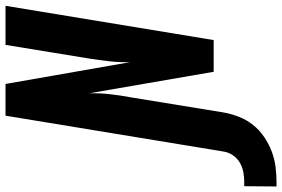

<svg xmlns="http://www.w3.org/2000/svg" viewBox="-308 -596 997 678"><g transform="rotate(-90 190.0 -256.5)"><path d="M-129 222 -128 108H-114Q-97 108 -79.5 105Q-62 102 -46 93Q-30 84 -19.5 69Q-9 54 -6 37L121 -735H233L310 -295Q309 -331 313 -367.5Q317 -404 323 -441L371 -735H509L388 0H276L200 -440Q201 -404 197 -367.5Q193 -331 186 -294L132 37Q127 64 116.5 90.5Q106 117 88 139.5Q70 162 45.5 178.5Q21 195 -5.5 205Q-32 215 -59.5 218.5Q-87 222 -114 222Z"/></g></svg>

Font: Iosevka Curly Heavy
Style: Italic
Weight: 900
Italic angle: -9°
Monospace: yes
Designer: Belleve Invis
Foundry: Belleve Invis
Version: Version 22.1.2; ttfautohint (v1.8.4)